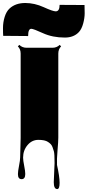

<svg xmlns="http://www.w3.org/2000/svg" viewBox="-54 -975 595 1305"><path d="M158.7 -779.3Q137.2 -779.3 137.2 -730L-32.2 -731.4Q-33.7 -745.6 -33.7 -784.7Q-33.7 -823.7 -22.2 -860.4Q-10.7 -897 10.7 -917Q51.3 -954.6 117.7 -954.6Q180.7 -954.6 242.9 -926.3Q305.2 -897.9 324.7 -897.9Q351.1 -897.9 351.1 -941.9L520.5 -940.9Q521.5 -916.5 521.5 -884.8Q521.5 -853 511.5 -815.7Q501.5 -778.3 482.9 -757.8Q447.8 -719.7 386.7 -719.7Q303.2 -719.7 238 -749.5Q172.9 -779.3 158.7 -779.3ZM311.5 263.2 316.9 133.3Q316.9 70.3 312.3 53.7Q307.6 37.1 302.7 24.4Q297.9 11.7 290 3.9Q282.2 -3.9 271.5 -10.7Q251 -24.4 207 -24.4Q163.1 -24.4 133.1 11.2Q103 46.9 103 96.7Q103 115.2 110.4 152.1Q117.7 189 117.7 207.5Q117.7 242.7 92.8 242.7Q67.9 242.7 67.9 208.5Q67.9 189.5 75.4 151.4Q83 113.3 83 93.8L86.4 -37.1V-610.8Q86.4 -641.1 67.4 -659.7L77.1 -669.9Q97.7 -650.4 126 -650.4H302.7Q332 -650.4 351.6 -669.9L361.3 -659.7Q342.3 -640.6 342.3 -610.8V-39.6Q342.3 -14.2 336.9 48.1Q331.5 110.4 333.5 144H333Q351.1 225.1 351.1 267.6Q351.1 310.1 335 310.1Q311.5 310.1 311.5 263.2Z"/></svg>

Font: Nosifer
Style: Regular
Weight: 400
Version: Version 001.002